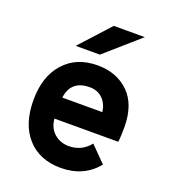

<svg xmlns="http://www.w3.org/2000/svg" viewBox="-136 -831 832 942"><g transform="rotate(20 280.0 -360.0)"><path d="M296 -732H458L280 -576H154ZM289 12Q178 12 114 -59Q50 -130 50 -256Q50 -379 114.5 -451Q179 -523 289 -523Q389 -523 452 -461.5Q515 -400 515 -282Q515 -233 511 -205H178Q182 -157 213.5 -129.5Q245 -102 289 -102Q357 -102 399 -155L479 -74Q408 12 289 12ZM388 -315Q382 -359 355.5 -384Q329 -409 289 -409Q191 -409 179 -315Z"/></g></svg>

Font: OVRPSS Recut ExtraBold
Style: Regular
Weight: 800
Designer: Giant Group
Foundry: Giant Group
Version: Version 1.001;hotconv 1.0.109;makeotfexe 2.5.65596